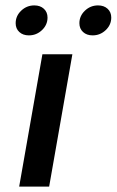

<svg xmlns="http://www.w3.org/2000/svg" viewBox="-20 -691 432 711"><path d="M137 -490H248L162 0H51ZM38 -605Q38 -632 58.5 -651.5Q79 -671 107 -671Q129 -671 142.5 -658.5Q156 -646 156 -626Q156 -599 135.5 -579.5Q115 -560 87 -560Q65 -560 51.5 -572.5Q38 -585 38 -605ZM274 -605Q274 -632 294.5 -651.5Q315 -671 343 -671Q365 -671 378.5 -658.5Q392 -646 392 -626Q392 -599 371.5 -579.5Q351 -560 323 -560Q301 -560 287.5 -572.5Q274 -585 274 -605Z"/></svg>

Font: Fahkwang Medium
Style: Italic
Weight: 500
Italic angle: -10°
Version: Version 1.000; ttfautohint (v1.6)